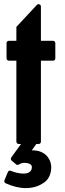

<svg xmlns="http://www.w3.org/2000/svg" viewBox="-20 -707 318 944"><path d="M72.3 1Q67.4 1 64 -2.4Q60.5 -5.9 60.5 -10.7V-408.7H23.9Q19 -408.7 15.6 -411.9Q12.2 -415 12.2 -420.4V-494.6Q12.2 -500 15.6 -503.2Q19 -506.3 23.9 -506.3H60.5V-574.7L161.1 -682.6Q167 -688.5 174.1 -685.5Q181.2 -682.6 181.2 -674.3V-506.3H240.7Q245.6 -506.3 248.8 -503.2Q252 -500 252 -494.6V-420.4Q252 -415 248.8 -411.9Q245.6 -408.7 240.7 -408.7H181.2V-10.7Q181.2 -5.9 178 -2.4Q174.8 1 169.9 1ZM96.2 -16.6Q97.2 -18.6 100.1 -20Q103 -21.5 105.5 -21.5H152.3Q160.2 -21.5 163.3 -15.6Q166.5 -9.8 161.6 -3.4L136.2 32.2H139.2Q181.6 32.2 207 56.2Q231.9 82 231.9 116.2Q231 168.5 192.9 193.4V192.9Q156.7 217.8 106.4 217.8Q83 217.8 58.3 211.7Q33.7 205.6 8.3 194.3Q3.9 192.4 2 188Q0 183.6 2 179.2L18.6 139.2Q20 134.8 24.4 132.8Q28.8 130.9 33.2 132.8Q48.3 139.2 63.5 142.6Q78.6 146 94.2 146.5Q134.3 146.5 136.7 117.2Q136.7 106 130.9 102.1Q119.6 93.8 102.1 93.8Q86.4 92.8 72.3 102.1Q69.8 104 65.7 103.8Q61.5 103.5 59.1 101.1L37.6 83Q33.7 80.1 33.4 75.4Q33.2 70.8 35.6 66.9Z"/></svg>

Font: Alte DIN 1451 Mittelschrift
Style: Bold
Weight: 700
Designer: Peter Wiegel
Foundry: Peter Wiegel
Version: Version 1.003